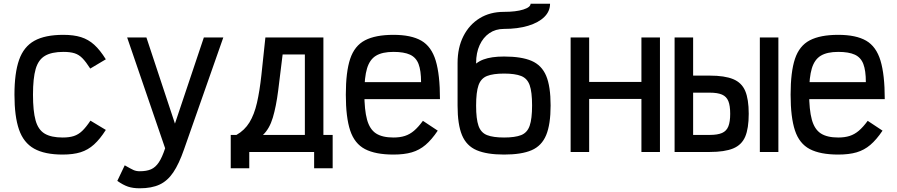

<svg xmlns="http://www.w3.org/2000/svg" viewBox="-20 -820 4840 1036"><path d="M318 14Q221 14 164 -18Q107 -50 82.5 -121Q58 -192 58 -309Q58 -426 83 -497Q108 -568 165.5 -600Q223 -632 322 -632Q378 -632 417.5 -619.5Q457 -607 488.5 -578.5Q520 -550 551 -500L467 -450Q444 -486 425 -505.5Q406 -525 382.5 -532.5Q359 -540 322 -540Q259 -540 223 -519Q187 -498 172.5 -448Q158 -398 158 -309Q158 -221 172 -170.5Q186 -120 221 -99Q256 -78 318 -78Q354 -78 378.5 -86Q403 -94 423.5 -113.5Q444 -133 468 -169L551 -119Q520 -70 487.5 -40.5Q455 -11 415 1.5Q375 14 318 14Z M734 196Q697 196 670.5 187Q644 178 613 156L653 72Q686 91 700.5 97.5Q715 104 734 104Q771 104 795 93.5Q819 83 837 56Q855 29 871 -20L666 -618H770L924 -153L1080 -618H1185L973 -14Q946 64 915 110Q884 156 841 176Q798 196 734 196Z M1256 -92Q1300 -117 1326 -159.5Q1352 -202 1366.5 -265Q1381 -328 1390.5 -415.5Q1400 -503 1412 -618H1725V-92H1625V-526H1505Q1492 -417 1481 -331Q1470 -245 1452 -185Q1434 -125 1399 -92ZM1225 88V-92H1775V88H1675V0H1325V88Z M2103 14Q2006 14 1949.5 -15.5Q1893 -45 1869.5 -116Q1846 -187 1846 -309Q1846 -432 1869.5 -502.5Q1893 -573 1949.5 -602.5Q2006 -632 2103 -632Q2199 -632 2253.5 -600.5Q2308 -569 2331 -493Q2354 -417 2354 -285H1875V-377H2252Q2252 -439 2238.5 -474.5Q2225 -510 2192.5 -525Q2160 -540 2103 -540Q2043 -540 2009 -519.5Q1975 -499 1960.5 -451Q1946 -403 1946 -318Q1946 -227 1960.5 -174.5Q1975 -122 2009 -100Q2043 -78 2103 -78Q2138 -78 2164.5 -86.5Q2191 -95 2214 -114.5Q2237 -134 2262 -168L2342 -115Q2309 -66 2276 -38Q2243 -10 2202 2Q2161 14 2103 14Z M2700 14Q2607 14 2552 -9.5Q2497 -33 2473 -90.5Q2449 -148 2449 -250V-480Q2449 -563 2480.5 -625Q2512 -687 2568 -721.5Q2624 -756 2699 -756Q2764 -756 2803.5 -768.5Q2843 -781 2843 -800H2948Q2948 -759 2917 -728.5Q2886 -698 2830 -681Q2774 -664 2699 -664Q2654 -664 2620.5 -641Q2587 -618 2568 -576.5Q2549 -535 2549 -480V-477Q2567 -491 2588.5 -499Q2610 -507 2637.5 -511Q2665 -515 2700 -515Q2794 -515 2848.5 -491.5Q2903 -468 2927 -411Q2951 -354 2951 -251Q2951 -149 2927 -91Q2903 -33 2848.5 -9.5Q2794 14 2700 14ZM2700 -78Q2759 -78 2792 -91Q2825 -104 2838 -141.5Q2851 -179 2851 -251Q2851 -324 2838 -360.5Q2825 -397 2792 -410Q2759 -423 2700 -423Q2641 -423 2608 -410Q2575 -397 2562 -360Q2549 -323 2549 -250Q2549 -178 2562 -141Q2575 -104 2608 -91Q2641 -78 2700 -78Z M3441 0V-618H3541V0ZM3059 0V-618H3159V0ZM3088 -286V-378H3512V-286Z M3620 0V-618H3720V-19L3657 -92H3810Q3852 -92 3876 -102.5Q3900 -113 3910 -138Q3920 -163 3920 -206Q3920 -250 3910 -274.5Q3900 -299 3876 -309.5Q3852 -320 3810 -320H3648V-412H3810Q3890 -412 3936 -393Q3982 -374 4001 -329.5Q4020 -285 4020 -206Q4020 -127 4001 -82.5Q3982 -38 3936 -19Q3890 0 3810 0ZM4080 0V-618H4180V0Z M4503 14Q4406 14 4349.5 -15.5Q4293 -45 4269.5 -116Q4246 -187 4246 -309Q4246 -432 4269.5 -502.5Q4293 -573 4349.5 -602.5Q4406 -632 4503 -632Q4599 -632 4653.5 -600.5Q4708 -569 4731 -493Q4754 -417 4754 -285H4275V-377H4652Q4652 -439 4638.5 -474.5Q4625 -510 4592.5 -525Q4560 -540 4503 -540Q4443 -540 4409 -519.5Q4375 -499 4360.5 -451Q4346 -403 4346 -318Q4346 -227 4360.5 -174.5Q4375 -122 4409 -100Q4443 -78 4503 -78Q4538 -78 4564.5 -86.5Q4591 -95 4614 -114.5Q4637 -134 4662 -168L4742 -115Q4709 -66 4676 -38Q4643 -10 4602 2Q4561 14 4503 14Z"/></svg>

Font: Victor Mono Thin
Style: Regular
Weight: 100
Monospace: yes
Designer: Rune Bjørnerås
Version: Version 1.561;gftools[0.9.30]